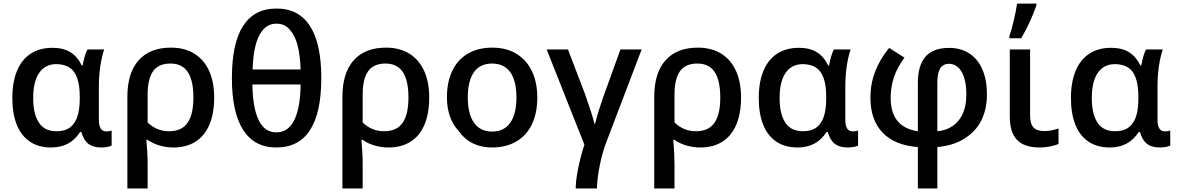

<svg xmlns="http://www.w3.org/2000/svg" viewBox="-20 -819 6617 1079"><path d="M49.3 -268.1Q49.3 -357.9 75.7 -421.1Q102.1 -484.4 152.6 -517.3Q203.1 -550.3 274.9 -550.3Q335 -550.3 374.8 -526.1Q414.6 -502 439.5 -451.2H444.3Q448.7 -477.1 456.5 -503.2Q464.4 -529.3 471.7 -541H565.4Q551.3 -499.5 543.5 -445.6Q535.6 -391.6 535.6 -332.5V-145Q535.6 -80.6 577.6 -80.6Q594.7 -80.6 607.4 -85.4V-1Q601.1 3.4 583.3 6.6Q565.4 9.8 550.8 9.8Q502.9 9.8 476.3 -11Q449.7 -31.7 437.5 -77.1H430.2Q401.4 -32.7 361.1 -11.5Q320.8 9.8 267.1 9.8Q197.3 9.8 148.4 -22.7Q99.6 -55.2 74.5 -117.4Q49.3 -179.7 49.3 -268.1ZM397 -127.9Q427.7 -169.9 428.2 -264.2V-275.4Q428.2 -383.3 386.7 -426.3Q354 -458.5 295.4 -458.5Q244.6 -458.5 211.4 -423.8Q166.5 -375 166.5 -268.6Q166.5 -184.1 193.8 -137.7Q225.1 -81.5 296.9 -81.5Q332 -81.5 356.7 -92.8Q381.3 -104 397 -127.9Z M940.9 -551.3Q1017.1 -551.3 1071.5 -517.8Q1126 -484.4 1154.8 -421.4Q1183.6 -358.4 1183.6 -271.5Q1183.6 -181.6 1157 -118.7Q1130.4 -55.7 1078.9 -22.9Q1027.3 9.8 954.1 9.8Q914.6 9.8 876.2 -1.5Q837.9 -12.7 809.6 -33.2H802.7Q805.7 -2.4 807.6 34.9Q809.6 72.3 809.6 100.6V240.2H695.8V-274.9Q695.8 -408.7 759 -480Q822.3 -551.3 940.9 -551.3ZM1025.4 -118.2Q1066.9 -163.1 1066.9 -271.5Q1066.9 -387.7 1020 -432.6Q989.3 -461.9 937.5 -461.9Q880.9 -461.9 849.1 -429.7Q809.6 -387.2 809.6 -286.1V-130.9Q860.4 -81.5 929.7 -81.5Q993.2 -81.5 1025.4 -118.2Z M1283.2 -380.9Q1283.2 -575.7 1346.2 -673.3Q1409.2 -771 1534.2 -771Q1658.7 -771 1722.2 -672.4Q1785.6 -573.7 1785.6 -381.3Q1785.6 9.8 1532.7 9.8Q1409.7 9.8 1346.4 -88.9Q1283.2 -187.5 1283.2 -380.9ZM1629.4 -136.2Q1667.5 -203.6 1669.4 -344.2H1398.4Q1400.4 -211.9 1433.6 -144.5Q1466.3 -75.2 1533.2 -75.2Q1596.2 -75.2 1629.4 -136.2ZM1614.3 -645Q1584.5 -686 1533.7 -686Q1481.4 -686 1450.7 -641.6Q1404.8 -582 1399.4 -428.7H1669.4Q1666.5 -508.3 1652.8 -562Q1639.2 -615.7 1614.3 -645Z M2149.4 -551.3Q2225.6 -551.3 2280 -517.8Q2334.5 -484.4 2363.3 -421.4Q2392.1 -358.4 2392.1 -271.5Q2392.1 -181.6 2365.5 -118.7Q2338.9 -55.7 2287.4 -22.9Q2235.8 9.8 2162.6 9.8Q2123 9.8 2084.7 -1.5Q2046.4 -12.7 2018.1 -33.2H2011.2Q2014.2 -2.4 2016.1 34.9Q2018.1 72.3 2018.1 100.6V240.2H1904.3V-274.9Q1904.3 -408.7 1967.5 -480Q2030.8 -551.3 2149.4 -551.3ZM2233.9 -118.2Q2275.4 -163.1 2275.4 -271.5Q2275.4 -387.7 2228.5 -432.6Q2197.8 -461.9 2146 -461.9Q2089.4 -461.9 2057.6 -429.7Q2018.1 -387.2 2018.1 -286.1V-130.9Q2068.8 -81.5 2138.2 -81.5Q2201.7 -81.5 2233.9 -118.2Z M2558.6 -82Q2525.9 -116.2 2508.8 -164.1Q2491.7 -211.9 2491.7 -271.5Q2491.7 -359.4 2522.2 -422.1Q2552.7 -484.9 2610.1 -518.1Q2667.5 -551.3 2747.1 -551.3Q2824.7 -551.3 2881.6 -517.1Q2938.5 -482.9 2969 -419.7Q2999.5 -356.4 2999.5 -271.5Q2999.5 -183.6 2969.2 -120.4Q2939 -57.1 2881.3 -23.7Q2823.7 9.8 2744.1 9.8Q2684.1 9.8 2636.5 -13.9Q2588.9 -37.6 2558.6 -82ZM2882.3 -271.5Q2882.3 -364.3 2847.7 -413.1Q2813 -461.9 2745.1 -461.9Q2677.7 -461.9 2643.3 -413.1Q2608.9 -364.3 2608.9 -271.5Q2608.9 -179.2 2643.8 -129.4Q2678.7 -79.6 2746.1 -79.6Q2813 -79.6 2847.7 -129.4Q2882.3 -179.2 2882.3 -271.5Z M3264.2 -5.9 3052.2 -541H3171.9L3268.1 -289.1Q3287.6 -233.4 3299.3 -197.5Q3311 -161.6 3320.8 -123.5H3324.2Q3340.8 -189.9 3367.2 -265.6L3466.8 -541H3585.9L3385.7 -15.6Q3364.7 39.6 3350.3 111.8Q3335.9 184.1 3334.5 240.2H3215.3Q3215.3 197.3 3229.2 127.2Q3243.2 57.1 3264.2 -5.9Z M3901.9 -551.3Q3978 -551.3 4032.5 -517.8Q4086.9 -484.4 4115.7 -421.4Q4144.5 -358.4 4144.5 -271.5Q4144.5 -181.6 4117.9 -118.7Q4091.3 -55.7 4039.8 -22.9Q3988.3 9.8 3915 9.8Q3875.5 9.8 3837.2 -1.5Q3798.8 -12.7 3770.5 -33.2H3763.7Q3766.6 -2.4 3768.6 34.9Q3770.5 72.3 3770.5 100.6V240.2H3656.7V-274.9Q3656.7 -408.7 3720 -480Q3783.2 -551.3 3901.9 -551.3ZM3986.3 -118.2Q4027.8 -163.1 4027.8 -271.5Q4027.8 -387.7 3981 -432.6Q3950.2 -461.9 3898.4 -461.9Q3841.8 -461.9 3810.1 -429.7Q3770.5 -387.2 3770.5 -286.1V-130.9Q3821.3 -81.5 3890.6 -81.5Q3954.1 -81.5 3986.3 -118.2Z M4244.1 -268.1Q4244.1 -357.9 4270.5 -421.1Q4296.9 -484.4 4347.4 -517.3Q4397.9 -550.3 4469.7 -550.3Q4529.8 -550.3 4569.6 -526.1Q4609.4 -502 4634.3 -451.2H4639.2Q4643.6 -477.1 4651.4 -503.2Q4659.2 -529.3 4666.5 -541H4760.3Q4746.1 -499.5 4738.3 -445.6Q4730.5 -391.6 4730.5 -332.5V-145Q4730.5 -80.6 4772.5 -80.6Q4789.6 -80.6 4802.2 -85.4V-1Q4795.9 3.4 4778.1 6.6Q4760.3 9.8 4745.6 9.8Q4697.8 9.8 4671.1 -11Q4644.5 -31.7 4632.3 -77.1H4625Q4596.2 -32.7 4555.9 -11.5Q4515.6 9.8 4461.9 9.8Q4392.1 9.8 4343.3 -22.7Q4294.4 -55.2 4269.3 -117.4Q4244.1 -179.7 4244.1 -268.1ZM4591.8 -127.9Q4622.6 -169.9 4623 -264.2V-275.4Q4623 -383.3 4581.5 -426.3Q4548.8 -458.5 4490.2 -458.5Q4439.5 -458.5 4406.2 -423.8Q4361.3 -375 4361.3 -268.6Q4361.3 -184.1 4388.7 -137.7Q4419.9 -81.5 4491.7 -81.5Q4526.9 -81.5 4551.5 -92.8Q4576.2 -104 4591.8 -127.9Z M4871.6 -270.5Q4871.6 -346.7 4897.5 -415.3Q4923.3 -483.9 4976.6 -549.8L5063 -495.1Q5022.5 -440.9 5003.9 -385.3Q4985.4 -329.6 4985.4 -269Q4985.4 -103.5 5138.2 -81.5V-352.5Q5138.2 -452.1 5181.4 -501Q5224.6 -549.8 5314 -549.8Q5379.4 -549.8 5427.2 -518.8Q5475.1 -487.8 5500.7 -429Q5526.4 -370.1 5526.4 -289.1Q5526.4 -211.4 5499.3 -151.9Q5472.2 -92.3 5420.9 -54.7Q5352.1 -1.5 5247.6 7.3V240.2H5138.2V7.3Q5009.3 -2 4940.4 -73.2Q4871.6 -144.5 4871.6 -270.5ZM5386.7 -172.4Q5410.6 -220.2 5410.6 -288.1Q5410.6 -371.6 5382.8 -417.5Q5370.1 -438.5 5352.5 -449.5Q5335 -460.4 5313.5 -460.4Q5279.8 -460.4 5263.7 -434.6Q5247.6 -408.7 5247.6 -356V-81.5Q5294.9 -85.4 5330.8 -108.9Q5366.7 -132.3 5386.7 -172.4Z M5654.8 -163.6V-541H5769V-169.9Q5769 -123.5 5787.8 -103Q5806.6 -82.5 5847.7 -82.5Q5867.7 -82.5 5886.7 -85.9Q5905.8 -89.4 5928.7 -96.7V-9.8Q5907.7 -1 5879.4 4.4Q5851.1 9.8 5822.3 9.8Q5735.8 9.8 5695.3 -33Q5654.8 -75.7 5654.8 -163.6ZM5695.8 -798.8H5804.2V-788.6Q5789.6 -745.1 5766.6 -695.3Q5743.7 -645.5 5718.8 -604H5652.3V-615.7Q5664.6 -650.4 5677.2 -703.9Q5689.9 -757.3 5695.8 -798.8Z M5998.5 -268.1Q5998.5 -357.9 6024.9 -421.1Q6051.3 -484.4 6101.8 -517.3Q6152.3 -550.3 6224.1 -550.3Q6284.2 -550.3 6324 -526.1Q6363.8 -502 6388.7 -451.2H6393.6Q6397.9 -477.1 6405.8 -503.2Q6413.6 -529.3 6420.9 -541H6514.6Q6500.5 -499.5 6492.7 -445.6Q6484.9 -391.6 6484.9 -332.5V-145Q6484.9 -80.6 6526.9 -80.6Q6543.9 -80.6 6556.6 -85.4V-1Q6550.3 3.4 6532.5 6.6Q6514.6 9.8 6500 9.8Q6452.1 9.8 6425.5 -11Q6398.9 -31.7 6386.7 -77.1H6379.4Q6350.6 -32.7 6310.3 -11.5Q6270 9.8 6216.3 9.8Q6146.5 9.8 6097.7 -22.7Q6048.8 -55.2 6023.7 -117.4Q5998.5 -179.7 5998.5 -268.1ZM6346.2 -127.9Q6377 -169.9 6377.4 -264.2V-275.4Q6377.4 -383.3 6335.9 -426.3Q6303.2 -458.5 6244.6 -458.5Q6193.8 -458.5 6160.6 -423.8Q6115.7 -375 6115.7 -268.6Q6115.7 -184.1 6143.1 -137.7Q6174.3 -81.5 6246.1 -81.5Q6281.2 -81.5 6305.9 -92.8Q6330.6 -104 6346.2 -127.9Z"/></svg>

Font: Viking Open Sans Light
Style: Bold
Weight: 600
Foundry: Ascender Corporation
Version: Version 2.001